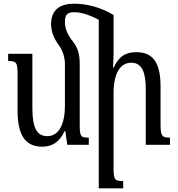

<svg xmlns="http://www.w3.org/2000/svg" viewBox="-20 -783 962 1038"><path d="M256 -652C256 -616 270 -576 298 -539C321 -507 331 -470 331 -435V-213C331 -117 302 -47 235 -47C178 -47 155 -95 155 -198V-492H24V-453C68 -453 75 -447 75 -381V-185C75 -48 120 10 208 10C268 10 305 -21 329 -74H333L344 0H460V-39C416 -39 411 -44 411 -112V-439C411 -487 401 -525 374 -559C340 -601 331 -635 331 -666C331 -704 345 -717 381 -717C416 -717 461 -704 514 -676V235H646V196C602 196 594 191 594 125V-278C594 -392 633 -444 690 -444C749 -444 768 -388 768 -304V0H899V-39C856 -39 848 -46 848 -113V-316C848 -444 807 -501 717 -501C650 -501 618 -468 595 -418H591C592 -444 594 -470 594 -495V-702C521 -746 444 -763 381 -763C308 -763 256 -733 256 -652Z"/></svg>

Font: Noto Serif Armenian ExtraCondensed Medium
Style: Regular
Weight: 500
Width: 2
Designer: Monotype Design Team
Foundry: Monotype Imaging Inc.
Version: Version 2.008